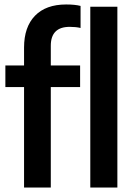

<svg xmlns="http://www.w3.org/2000/svg" viewBox="-20 -838 598 858"><path d="M275.5 -818Q315.5 -818 340 -811.5V-713Q320 -718 291.5 -718Q207 -718 207 -633.5V-545.5H338V-449H207V0H87.5V-449H4V-545.5H87.5V-625.5Q87.5 -717 136.2 -767.5Q185 -818 275.5 -818ZM383.5 -808H504.5V0H383.5Z"/></svg>

Font: Encode Sans Condensed SemiBold
Style: Regular
Weight: 600
Width: 3
Designer: Multiple Designers
Foundry: Impallari Type
Version: Version 2.000